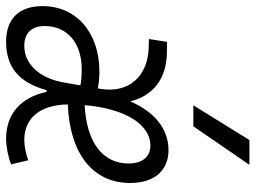

<svg xmlns="http://www.w3.org/2000/svg" viewBox="-134 -710 845 635"><g transform="rotate(90 288.5 -392.5)"><path d="M433.6 -50.3C360.8 -50.3 317.4 -104 316.4 -194.3C479.5 -200.7 576.2 -277.3 576.2 -400.4C576.2 -480 535.6 -527.3 467.3 -527.3C397 -527.3 340.8 -480.5 306.2 -400.9C288.1 -476.6 230 -521.5 144.5 -522L109.4 -522.5L100.1 -462.4L124 -461.9C223.6 -460.9 281.2 -395.5 264.6 -300.8L263.2 -293.5C246.6 -296.9 227.1 -298.8 208.5 -298.8C78.6 -298.8 -8.8 -222.7 -8.8 -110.4C-8.8 -33.2 32.7 9.8 109.4 9.8C190.9 9.8 244.1 -30.8 269 -124H274.9C293 -39.1 347.7 9.8 429.7 9.8C456.5 9.8 488.3 3.4 514.6 -6.8L501 -63.5C479 -55.2 454.1 -50.3 433.6 -50.3ZM318.8 -250C330.1 -382.3 381.3 -467.3 452.6 -467.3C490.7 -467.3 511.7 -439.5 511.7 -395.5C511.7 -308.6 440.9 -256.3 318.8 -250ZM245.1 -189 244.6 -185.5C231 -99.1 181.2 -50.3 123 -50.3C80.1 -50.3 57.1 -74.7 57.1 -117.7C57.1 -191.9 112.8 -240.2 199.2 -240.2C220.2 -240.2 238.8 -239.3 253.4 -235.8L245.6 -191.4ZM319.3 -609.4H388.7L516.1 -794.9H434.1Z"/></g></svg>

Font: Cascadia Mono PL Light
Style: Italic
Weight: 300
Italic angle: -10°
Monospace: yes
Designer: Aaron Bell
Foundry: Saja Typeworks
Version: Version 2404.023